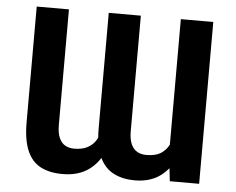

<svg xmlns="http://www.w3.org/2000/svg" viewBox="-52 -790 1055 860"><g transform="rotate(5 475.5 -359.5)"><path d="M726.9 -123.7V-727.5H872.8V0H740.9ZM743.3 -246.1 790.4 -247.1Q790.4 -173.3 767.2 -115.2Q744.1 -57.1 698.2 -23.7Q652.3 9.8 583.2 9.8Q528.8 9.8 488.2 -11.2Q447.5 -32.2 425.2 -80Q402.8 -127.7 402.8 -208.2V-727.5H547.1V-208.2Q547.1 -172.1 557.1 -149.9Q567.1 -127.7 584.8 -117.8Q602.5 -108 625.2 -108Q670.7 -108 696.5 -127.2Q722.3 -146.4 732.9 -178Q743.6 -209.7 743.3 -246.1ZM419.9 -246.1 468.6 -247.1Q468.8 -172.3 445.5 -114.2Q422.3 -56.1 375.8 -23.2Q329.3 9.8 258.9 9.8Q199.8 9.8 159.7 -11.5Q119.6 -32.7 99.3 -80.6Q78.9 -128.4 78.9 -208.2V-727.5H223.8V-208.2Q223.8 -172.1 233.5 -149.9Q243.3 -127.7 260.8 -117.8Q278.3 -108 300.7 -108Q337.3 -108 360.6 -120.4Q384 -132.8 396.9 -153Q409.9 -173.1 414.9 -197.6Q419.9 -222.2 419.9 -246.1Z"/></g></svg>

Font: Atlassian Sans
Style: Regular
Weight: 400
Designer: Rasmus Andersson
Foundry: Modifications by Atlassian Pty Ltd, manufactured by rsms
Version: Version 4.001;git-9221beed3